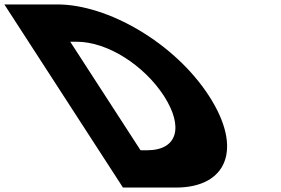

<svg xmlns="http://www.w3.org/2000/svg" viewBox="-494 -845 1264 865"><path d="M-474.4 -825 60 0H299C526 0 603.6 -172 447.5 -413C292 -653 -9.4 -825 -235.4 -825ZM139.2 -168 -177.6 -657H-148.6C-8.6 -657 155.8 -550 245.1 -412C333.5 -274 307.2 -168 168.2 -168Z"/></svg>

Font: Hussar
Style: BdOpOblSeven
Weight: 700
Foundry: Cannot Into Space Fonts
Version: Version 2.00